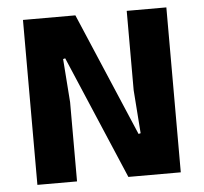

<svg xmlns="http://www.w3.org/2000/svg" viewBox="-47 -670 764 719"><g transform="rotate(-5 334.5 -310.0)"><path d="M65 -620H262L459 -157L467 -159L455 -322V-620H604V0H407L210 -463L202 -461L214 -298V0H65Z"/></g></svg>

Font: Athiti
Style: Bold
Weight: 700
Designer: CadsonDemak Team
Foundry: CadsonDemak
Version: Version 1.033